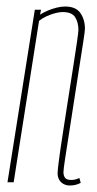

<svg xmlns="http://www.w3.org/2000/svg" viewBox="-20 -560 298 590"><path d="M87 -530H106L103 -515Q114 -522 127 -527.5Q140 -533 154 -536.5Q168 -540 180 -540Q213 -540 227 -520Q241 -500 241 -471Q241 -465 236 -432.5Q231 -400 223.5 -352.5Q216 -305 208 -252.5Q200 -200 192.5 -152.5Q185 -105 180 -72Q175 -39 175 -31Q175 -20 180 -13.5Q185 -7 199 -7Q204 -7 209.5 -8Q215 -9 224 -13L228 2Q218 7 210 8.5Q202 10 194 10Q184 10 175.5 5.5Q167 1 162 -7.5Q157 -16 157 -28Q157 -37 161.5 -71Q166 -105 173.5 -153Q181 -201 189 -253Q197 -305 204.5 -352Q212 -399 216.5 -430.5Q221 -462 221 -468Q221 -491 211 -507Q201 -523 172 -523Q163 -523 149.5 -519.5Q136 -516 123 -510Q110 -504 100 -496L22 0H3Z"/></svg>

Font: Georama ExtraCondensed Thin
Style: Italic
Weight: 100
Width: 2
Italic angle: -9°
Designer: Jean-Baptiste Levee
Foundry: Production Type
Version: Version 1.001